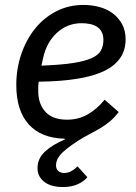

<svg xmlns="http://www.w3.org/2000/svg" viewBox="-20 -550 553 778"><path d="M233 208Q213 208 195 203.5Q177 199 163 189.5Q149 180 140.5 165.5Q132 151 132 131Q132 93 161.5 65Q191 37 243 15L242 12Q147 10 96.5 -46Q46 -102 46 -206Q46 -270 65.5 -328.5Q85 -387 120.5 -432Q156 -477 206.5 -503.5Q257 -530 319 -530Q351 -530 381.5 -522Q412 -514 436 -496.5Q460 -479 474.5 -452.5Q489 -426 489 -390Q489 -305 403.5 -263Q318 -221 137 -219Q135 -208 135 -198Q135 -188 135 -180Q135 -129 164 -97Q193 -65 252 -65Q298 -65 335.5 -86.5Q373 -108 404 -146L461 -96Q445 -75 427.5 -60Q410 -45 392 -34Q374 -23 356 -13.5Q338 -4 320 6Q269 36 238 63.5Q207 91 207 120Q207 135 216.5 143Q226 151 240 151Q268 151 294 124L334 168Q320 185 295 196.5Q270 208 233 208ZM311 -456Q253 -456 210.5 -417Q168 -378 154 -312L148 -284Q226 -287 275 -294.5Q324 -302 351.5 -314.5Q379 -327 389 -345.5Q399 -364 399 -388Q399 -408 391.5 -421.5Q384 -435 371.5 -442.5Q359 -450 343 -453Q327 -456 311 -456Z"/></svg>

Font: IBM Plex Sans Text
Style: Italic
Weight: 450
Italic angle: -11°
Designer: Mike Abbink, Paul van der Laan, Pieter van Rosmalen
Foundry: Bold Monday
Version: Version 3.005